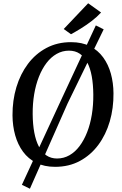

<svg xmlns="http://www.w3.org/2000/svg" viewBox="-20 -1011 745 1175"><path d="M317 10Q251 10 202 -14.5Q153 -39 121 -82.5Q89 -126 73 -183Q57 -240 56.5 -305Q56 -396.5 80.2 -477.2Q104.5 -558 151 -620Q197.5 -682 264.2 -717.5Q331 -753 414.5 -753Q482 -753 530.8 -728.2Q579.5 -703.5 611.2 -660Q643 -616.5 658.5 -560.2Q674 -504 674.5 -440.5Q675.5 -349.5 651.8 -268Q628 -186.5 581.5 -124Q535 -61.5 468.5 -25.8Q402 10 317 10ZM329 -41Q370 -41 404.8 -60.8Q439.5 -80.5 466.8 -116.8Q494 -153 513.2 -202Q532.5 -251 542 -309.5Q551.5 -368 551 -432Q550.5 -494.5 541.5 -544Q532.5 -593.5 514.2 -628.5Q496 -663.5 468.2 -682.2Q440.5 -701 402 -701Q361.5 -701 326.8 -681.2Q292 -661.5 264.8 -625.8Q237.5 -590 218.2 -541.2Q199 -492.5 189.2 -434.5Q179.5 -376.5 180 -313Q180.5 -249.5 190 -199.2Q199.5 -149 218 -113.8Q236.5 -78.5 264.2 -59.8Q292 -41 329 -41ZM114 120 354 -399 566.5 -855.5 614.5 -831.5 393.5 -377.5 163 144ZM414.5 -801.5 370 -833.5 519.5 -991 598.5 -934.5Q574.5 -908 541.2 -882.5Q508 -857 474.2 -836.2Q440.5 -815.5 414.5 -801.5Z"/></svg>

Font: Merriweather 28pt Medium
Style: Italic
Weight: 500
Italic angle: -7.8°
Version: Version 2.101